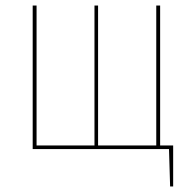

<svg xmlns="http://www.w3.org/2000/svg" viewBox="-20 -538 696 693"><path d="M605 -13V135H594L590 0H98V-518H112V-13H321V-518H334V-13H544V-518H558V-13Z"/></svg>

Font: Fira Sans Compressed Hair
Style: Regular
Weight: 100
Width: 1
Designer: bBox Type GmbH & Carrois Corporate GbR & Edenspiekermann AG
Foundry: bBox Type GmbH & Carrois Corporate GbR & Edenspiekermann AG
Version: Version 4.301